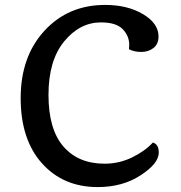

<svg xmlns="http://www.w3.org/2000/svg" viewBox="-20 -751 735 780"><path d="M624 -603Q624 -572 603.5 -556Q583 -540 554 -540Q525 -540 504 -551Q505 -560 505 -569Q505 -605 478.5 -632.5Q452 -660 390 -660Q304 -660 240.5 -582.5Q177 -505 177 -365.5Q177 -226 237.5 -156Q298 -86 405 -86Q464 -86 516.5 -111.5Q569 -137 601 -172Q625 -165 625 -131Q625 -87 551.5 -39Q478 9 377 9Q237 9 150.5 -87.5Q64 -184 64 -352.5Q64 -521 160.5 -626Q257 -731 407 -731Q498 -731 561 -693.5Q624 -656 624 -603Z"/></svg>

Font: Laila Medium
Style: Regular
Weight: 500
Designer: Hitesh Malaviya
Foundry: Indian Type Foundry
Version: Version 1.302;PS 1.0;hotconv 1.0.78;makeotf.lib2.5.61930; tt